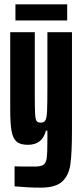

<svg xmlns="http://www.w3.org/2000/svg" viewBox="-20 -658 380 883"><path d="M47 199V107Q74 108 140 108Q169 108 180.5 99.5Q192 91 195 67.5Q198 44 198 -18V-57H191Q175 8 108 8Q73 8 56 -7Q39 -22 33 -56Q27 -90 27 -156V-510H140V-227Q140 -159 141.5 -133.5Q143 -108 148.5 -101Q154 -94 168 -94Q183 -94 189 -105Q195 -116 196.5 -148Q198 -180 198 -264V-510H311V-60Q311 47 303.5 98.5Q296 150 265.5 177.5Q235 205 166 205Q111 205 47 199ZM51 -564V-638H289V-564Z"/></svg>

Font: Saira Ultra Condensed ExtraBold
Style: Regular
Weight: 800
Width: 1
Designer: Hector Gatti with collaboration of the Omnibus-Type team
Foundry: Omnibus-Type
Version: Version 1.001; ttfautohint (v1.8)